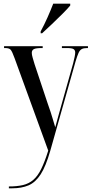

<svg xmlns="http://www.w3.org/2000/svg" viewBox="-20 -786 496 1039"><path d="M28 223Q72 223 104 215.5Q136 208 160 187.5Q184 167 203 128.5Q222 90 241 29L59 -471Q46 -507 38 -516.5Q30 -526 8 -526H2V-536H211V-526H205Q174 -526 163 -520Q152 -514 152 -500Q152 -490 156.5 -474.5Q161 -459 167 -439L236 -232Q248 -198 254 -179.5Q260 -161 265 -144Q270 -127 279 -97Q286 -121 294.5 -154Q303 -187 313 -220L376 -444Q387 -487 387 -502Q387 -514 378.5 -520Q370 -526 342 -526H315V-536H456V-526H451Q433 -526 422.5 -520.5Q412 -515 405 -499.5Q398 -484 389 -454L252 30Q228 114 200 157.5Q172 201 134.5 217Q97 233 46 233H28ZM200 -616Q220 -653 237.5 -692.5Q255 -732 268 -766H360V-756Q346 -739 318.5 -711.5Q291 -684 261 -655.5Q231 -627 208 -606H200Z"/></svg>

Font: Noto Serif Display ExtraCondensed Medium
Style: Regular
Weight: 500
Width: 2
Designer: Monotype Design Team
Foundry: Monotype Imaging Inc.
Version: Version 2.009